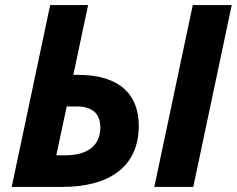

<svg xmlns="http://www.w3.org/2000/svg" viewBox="-20 -734 930 754"><path d="M225 0C410 0 525 -80 525 -240C525 -359 454 -440 286 -440H268L326 -714H177L26 0ZM739 0 890 -714H737L586 0ZM201 -124 242 -316H280C343 -316 374 -288 374 -233C374 -175 339 -124 235 -124Z"/></svg>

Font: BC Sans
Style: Bold Italic
Weight: 700
Italic angle: -12°
Designer: Monotype Design Team
Province of B.C.
Foundry: Monotype Imaging Inc.
Version: Version 2.000;GOOG;noto-source:20170915:90ef993387c0